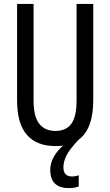

<svg xmlns="http://www.w3.org/2000/svg" viewBox="-20 -734 562 978"><path d="M303 118Q303 165 347 165Q357 165 366 163Q375 161 381 159V216Q371 220 357.5 222Q344 224 330 224Q236 224 236 131Q236 96 254.5 64Q273 32 301 8Q282 10 262 10Q167 10 117 -47Q67 -104 67 -223V-714H151V-222Q151 -140 180 -103.5Q209 -67 262 -67Q316 -67 343 -103Q370 -139 370 -223V-714H455V-224Q455 -76 380 -22Q333 28 318 59Q303 90 303 118Z"/></svg>

Font: Noto Sans Myanmar ExtraCondensed
Style: Regular
Weight: 400
Width: 2
Designer: Monotype Design Team
Foundry: Monotype Imaging Inc.
Version: Version 2.107; ttfautohint (v1.8.4.7-5d5b)